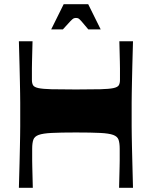

<svg xmlns="http://www.w3.org/2000/svg" viewBox="-20 -897 725 917"><path d="M70.2 0Q72.2 -72 73.4 -118Q74.6 -164 75.1 -194.5Q75.6 -225 76.1 -247.5Q76.6 -270 76.6 -293.5Q76.6 -317 76.6 -350Q76.6 -383 76.6 -406.5Q76.6 -430 76.1 -452.5Q75.6 -475 75.1 -505.5Q74.6 -536 73.4 -582Q72.2 -628 70.2 -700H135.4Q134.4 -666.1 133.9 -642.3Q133.4 -618.5 132.9 -601.4Q132.4 -584.2 132.4 -570.9Q132.4 -557.6 132.4 -544.5Q132.4 -531.3 132.4 -515.4Q132.4 -499.4 137.9 -490Q143.4 -480.7 163.4 -476.3Q183.4 -472 225.9 -470.8Q268.4 -469.7 342.7 -469.7Q417 -469.7 459.5 -470.8Q502 -472 522 -476.3Q542 -480.7 547.5 -490Q553 -499.4 553 -515.4Q553 -531.3 553 -544.5Q553 -557.6 553 -570.9Q553 -584.2 552.5 -601.4Q552 -618.5 551.5 -642.3Q551 -666.1 550 -700H615.2Q613.2 -628 612 -582Q610.8 -536 610.3 -505.5Q609.8 -475 609.3 -452.5Q608.8 -430 608.8 -406.5Q608.8 -383 608.8 -350Q608.8 -317 608.8 -293.5Q608.8 -270 609.3 -247.5Q609.8 -225 610.3 -194.5Q610.8 -164 612.2 -118Q613.5 -72 615.2 0H548.7Q549.7 -35.9 550.2 -59.6Q550.7 -83.4 551.2 -100.2Q551.7 -117 551.7 -129.8Q551.7 -142.6 551.7 -155.9Q551.7 -169.2 551.7 -186.5Q551.7 -213.9 546.2 -229.6Q540.7 -245.3 520.7 -252.6Q500.7 -260 458.5 -262.1Q416.4 -264.3 342.7 -264.3Q269 -264.3 226.9 -262.1Q184.7 -260 164.7 -252.6Q144.7 -245.3 139.2 -229.6Q133.7 -213.9 133.7 -186.5Q133.7 -169.2 133.7 -155.9Q133.7 -142.6 133.7 -129.8Q133.7 -117 134.2 -100.2Q134.7 -83.4 135.2 -59.6Q135.7 -35.9 136.7 0ZM224.5 -756.6 284.2 -877.1H401.2L460.9 -756.6H401.8Q379.1 -784 369.1 -795.3Q359 -806.6 354.5 -809Q350 -811.3 342.7 -811.3Q336.4 -811.3 331.4 -809Q326.4 -806.6 315.7 -795.3Q305 -784 280.3 -756.6Z"/></svg>

Font: Ojuju ExtraLight
Style: Regular
Weight: 200
Designer: Chisaokwu Joboson, Mirko Velimirovic
Foundry: Udi Foundry
Version: Version 1.000